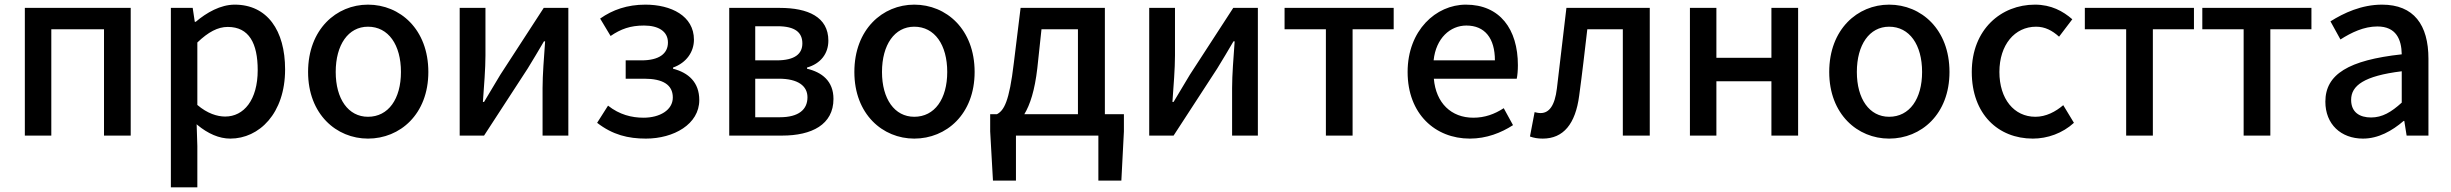

<svg xmlns="http://www.w3.org/2000/svg" viewBox="-20 -584 10556 827"><path d="M87 -550V0H201V-458H428V0H543V-550Z M716 -550V223H830V45L827 -49C828 -48 829 -47 830 -46C876 -8 924 13 972 13C1096 13 1208 -95 1208 -285C1208 -453 1131 -564 991 -564C930 -564 870 -530 823 -490H819L810 -550ZM830 -132V-401C877 -446 918 -468 961 -468C1053 -468 1090 -397 1090 -282C1090 -153 1030 -82 950 -82C916 -82 873 -95 830 -132Z M1565 13C1703 13 1825 -92 1825 -274C1825 -458 1703 -564 1565 -564C1429 -564 1307 -458 1307 -274C1307 -92 1429 13 1565 13ZM1565 -81C1480 -81 1426 -158 1426 -274C1426 -391 1480 -469 1565 -469C1653 -469 1707 -391 1707 -274C1707 -158 1653 -81 1565 -81Z M1960 -550V0H2065L2253 -289C2273 -321 2303 -372 2323 -406H2328C2323 -335 2317 -262 2317 -205V0H2428V-550H2322L2135 -262C2116 -229 2084 -178 2065 -145H2060C2065 -215 2071 -288 2071 -345V-550Z M2762 13C2882 13 2992 -49 2992 -153C2992 -230 2945 -271 2879 -288V-293C2938 -314 2969 -362 2969 -413C2969 -516 2870 -564 2760 -564C2682 -564 2619 -542 2565 -504L2610 -429C2654 -459 2695 -474 2754 -474C2816 -474 2857 -449 2857 -401C2857 -353 2819 -324 2743 -324H2675V-245H2755C2835 -245 2878 -219 2878 -164C2878 -110 2822 -77 2752 -77C2701 -77 2648 -90 2599 -129L2552 -55C2619 -3 2686 13 2762 13Z M3121 0H3349C3476 0 3570 -47 3570 -158C3570 -235 3520 -273 3456 -288V-293C3515 -310 3548 -353 3548 -409C3548 -511 3460 -550 3339 -550H3121ZM3233 -245H3335C3417 -245 3458 -214 3458 -165C3458 -112 3420 -79 3339 -79H3233ZM3329 -471C3405 -471 3436 -444 3436 -397C3436 -353 3405 -324 3325 -324H3233V-471Z M3918 13C4056 13 4178 -92 4178 -274C4178 -458 4056 -564 3918 -564C3782 -564 3660 -458 3660 -274C3660 -92 3782 13 3918 13ZM3918 -81C3833 -81 3779 -158 3779 -274C3779 -391 3833 -469 3918 -469C4006 -469 4060 -391 4060 -274C4060 -158 4006 -81 3918 -81Z M4245 -18 4257 194H4356V0H4711V194H4810L4821 -18V-92H4739V-550H4376L4347 -314C4327 -144 4304 -108 4274 -92H4245ZM4448 -290 4466 -458H4623V-92H4392C4417 -133 4437 -195 4448 -290Z M4930 -550V0H5035L5223 -289C5243 -321 5273 -372 5293 -406H5298C5293 -335 5287 -262 5287 -205V0H5398V-550H5292L5105 -262C5086 -229 5054 -178 5035 -145H5030C5035 -215 5041 -288 5041 -345V-550Z M5513 -458H5691V0H5806V-458H5983V-550H5513Z M6311 13C6383 13 6446 -12 6497 -45L6457 -118C6417 -92 6375 -77 6326 -77C6231 -77 6165 -140 6156 -245H6513C6516 -258 6518 -281 6518 -303C6518 -459 6440 -564 6294 -564C6165 -564 6043 -453 6043 -274C6043 -93 6162 13 6311 13ZM6155 -324C6165 -420 6227 -474 6296 -474C6376 -474 6419 -419 6419 -324Z M6625 13C6714 13 6766 -50 6782 -172C6795 -267 6806 -364 6817 -458H6970V0H7086V-550H6727C6713 -434 6700 -318 6686 -203C6677 -128 6652 -97 6616 -97C6606 -97 6598 -99 6590 -101L6570 4C6587 10 6603 13 6625 13Z M7259 0H7373V-234H7610V0H7725V-550H7610V-335H7373V-550H7259Z M8117 13C8255 13 8377 -92 8377 -274C8377 -458 8255 -564 8117 -564C7981 -564 7859 -458 7859 -274C7859 -92 7981 13 8117 13ZM8117 -81C8032 -81 7978 -158 7978 -274C7978 -391 8032 -469 8117 -469C8205 -469 8259 -391 8259 -274C8259 -158 8205 -81 8117 -81Z M8736 13C8799 13 8864 -10 8913 -55L8867 -131C8834 -103 8793 -81 8747 -81C8655 -81 8592 -158 8592 -274C8592 -391 8658 -469 8750 -469C8788 -469 8819 -453 8849 -426L8906 -501C8866 -536 8815 -564 8745 -564C8600 -564 8473 -458 8473 -274C8473 -92 8587 13 8736 13Z M8960 -458H9138V0H9253V-458H9430V-550H8960Z M9466 -458H9644V0H9759V-458H9936V-550H9466Z M10158 13C10224 13 10283 -20 10333 -63H10336L10346 0H10440V-331C10440 -477 10377 -564 10240 -564C10152 -564 10075 -528 10018 -492L10061 -414C10108 -444 10162 -470 10220 -470C10301 -470 10324 -414 10325 -350C10096 -325 9996 -264 9996 -146C9996 -49 10063 13 10158 13ZM10193 -78C10144 -78 10107 -100 10107 -154C10107 -215 10162 -257 10325 -277V-142C10280 -101 10241 -78 10193 -78Z"/></svg>

Font: Kinto Sans Med
Style: Regular
Weight: 500
Designer: Authors: Ryoko NISHIZUKA  (kana & ideographs); Paul D. Hunt (Latin, Greek & Cyrillic); Wenlong ZHANG  (bopomofo); Sandol
Foundry: Adobe Systems Incorporated, ookami Inc.
Version: Version 0.001